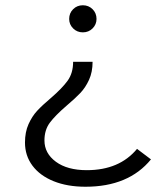

<svg xmlns="http://www.w3.org/2000/svg" viewBox="-20 -550 607 730"><path d="M243 -478Q243 -500 258 -515Q273 -530 295 -530Q317 -530 332 -515Q347 -500 347 -478Q347 -457 332 -442Q317 -427 295 -427Q273 -427 258 -442Q243 -457 243 -478ZM75 -8Q75 -48 88.5 -78Q102 -108 121.5 -129Q141 -150 173 -177Q216 -214 237 -243Q258 -272 258 -315H332Q332 -276 318.5 -246.5Q305 -217 285.5 -196.5Q266 -176 233 -148Q190 -111 169.5 -83.5Q149 -56 149 -16Q149 33 192.5 65Q236 97 310 97Q434 97 501 16L554 56Q469 160 305 160Q236 160 184 139Q132 118 103.5 80Q75 42 75 -8Z"/></svg>

Font: Montserrat-Regular
Style: Regular
Weight: 400
Version: Version 7.200